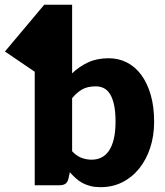

<svg xmlns="http://www.w3.org/2000/svg" viewBox="-64 -768 686 796"><path d="M235 -141Q252.5 -122 273 -114Q293.5 -106 316 -106Q337.5 -106 355.5 -114.5Q373.5 -123 386.8 -141.8Q400 -160.5 407.5 -190.5Q415 -220.5 415 -263.5Q415 -304.5 409 -332.5Q403 -360.5 392.2 -377.8Q381.5 -395 366.5 -402.5Q351.5 -410 333 -410Q299 -410 277 -397.5Q255 -385 235 -361ZM235 -464Q264 -492 300.8 -509.2Q337.5 -526.5 387 -526.5Q427.5 -526.5 462 -509Q496.5 -491.5 521.5 -457.8Q546.5 -424 560.8 -375Q575 -326 575 -263.5Q575 -205 558.8 -155.5Q542.5 -106 513.2 -69.5Q484 -33 443.2 -12.5Q402.5 8 353 8Q330 8 311.8 3.5Q293.5 -1 278.2 -9.2Q263 -17.5 250.2 -29Q237.5 -40.5 225.5 -54L220 -28Q216 -12 207 -6Q198 0 183 0H80V-470.5L-43.5 -554.5L119.5 -748.5H235Z"/></svg>

Font: Lato 2
Style: Regular
Weight: 900
Designer: Lukasz Dziedzic with Adam Twardoch and Botio Nikoltchev
Foundry: tyPoland Lukasz Dziedzic
Version: Version 2.015; 2015-08-06; http://www.latofonts.com/